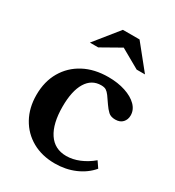

<svg xmlns="http://www.w3.org/2000/svg" viewBox="-192 -914 948 1038"><g transform="rotate(30 282.0 -395.0)"><path d="M502 -121 528 -83Q491 -39 434 -14.5Q377 10 310 10Q229 10 168 -24.5Q107 -59 73 -120.5Q39 -182 39 -262Q39 -346 75.5 -408.5Q112 -471 177 -505.5Q242 -540 329 -540Q388 -540 435 -524.5Q482 -509 509 -482Q536 -455 536 -420Q536 -394 520 -376.5Q504 -359 474 -359Q446 -359 430.5 -373.5Q415 -388 400 -410Q382 -437 370.5 -452.5Q359 -468 348 -475Q337 -482 317 -482Q258 -482 225.5 -429Q193 -376 193 -278Q193 -172 231.5 -114Q270 -56 343 -56Q383 -56 424 -73Q465 -90 502 -121ZM268 -800H372L492 -651H440L320 -719L200 -651H148Z"/></g></svg>

Font: Libre Baskerville
Style: Bold
Weight: 700
Designer: Pablo Impallari, Rodrigo Fuenzalida
Foundry: Pablo Impallari, Rodrigo Fuenzalida
Version: Version 1.051; ttfautohint (v1.8.4.7-5d5b)